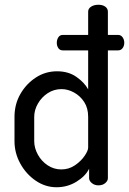

<svg xmlns="http://www.w3.org/2000/svg" viewBox="-20 -780 543 808"><path d="M218 8Q171 8 130.5 -19.5Q90 -47 65.5 -91.5Q41 -136 41 -186V-288Q41 -341 65.5 -384Q90 -427 130.5 -453.5Q171 -480 220 -480Q268 -480 301.5 -456.5Q335 -433 351 -404V-568H244Q232 -568 225.5 -577.5Q219 -587 219 -600Q219 -613 225.5 -623Q232 -633 244 -633H351V-731Q351 -744 363.5 -752Q376 -760 394 -760Q412 -760 423 -752Q434 -744 434 -731V-633H477Q489 -633 496 -623Q503 -613 503 -600Q503 -587 496 -577.5Q489 -568 477 -568H434V-30Q434 -19 423 -9.5Q412 0 394 0Q378 0 366.5 -9.5Q355 -19 355 -30V-70Q340 -39 302 -15.5Q264 8 218 8ZM238 -67Q270 -67 295.5 -84.5Q321 -102 336 -124Q351 -146 351 -159V-288Q351 -325 334.5 -350.5Q318 -376 292 -390.5Q266 -405 239 -405Q207 -405 181 -388Q155 -371 139.5 -344Q124 -317 124 -288V-186Q124 -157 139.5 -129Q155 -101 181 -84Q207 -67 238 -67Z"/></svg>

Font: Dosis Medium
Style: Regular
Weight: 500
Designer: EdgarTolentino, PabloImpallari, IginoMarini
Foundry: EdgarTolentino, PabloImpallari, IginoMarini
Version: Version 3.001; ttfautohint (v1.8.2)